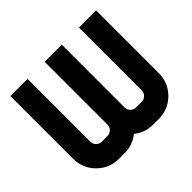

<svg xmlns="http://www.w3.org/2000/svg" viewBox="-166 -947 1161 1161"><g transform="rotate(-45 415.0 -366.0)"><path d="M48.8 -195.3V-732.4H195.3V-195.3Q195.3 -175.3 209.7 -160.9Q224.1 -146.5 244.1 -146.5H293Q313 -146.5 327.4 -160.9Q341.8 -175.3 341.8 -195.3V-732.4H488.3V-195.3Q488.3 -175.3 502.7 -160.9Q517.1 -146.5 537.1 -146.5H585.9Q606 -146.5 620.4 -160.9Q634.8 -175.3 634.8 -195.3V-732.4H781.2V-195.3Q781.2 -114.3 724.1 -57.1Q667 0 585.9 0H537.1Q467.3 0 415 -42.5Q362.8 0 293 0H244.1Q163.1 0 106 -57.1Q48.8 -114.3 48.8 -195.3Z"/></g></svg>

Font: Audex
Style: Regular
Weight: 400
Designer: GGBotNet
Foundry: GGBotNet
Version: 1.00